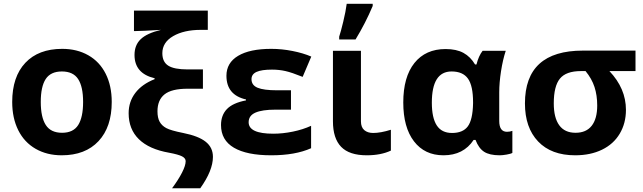

<svg xmlns="http://www.w3.org/2000/svg" viewBox="-20 -816 3419 1021"><path d="M196.8 -273.9Q196.8 -192.9 223.4 -151.4Q250 -109.9 310.1 -109.9Q369.6 -109.9 395.8 -151.1Q421.9 -192.4 421.9 -273.9Q421.9 -355 395.5 -395.5Q369.1 -436 309.1 -436Q249.5 -436 223.1 -395.8Q196.8 -355.5 196.8 -273.9ZM574.2 -273.9Q574.2 -140.6 503.9 -65.4Q433.6 9.8 308.1 9.8Q229.5 9.8 169.4 -24.7Q109.4 -59.1 77.1 -123.5Q44.9 -188 44.9 -273.9Q44.9 -407.7 114.7 -481.9Q184.6 -556.2 311 -556.2Q389.6 -556.2 449.7 -522Q509.8 -487.8 542 -423.8Q574.2 -359.9 574.2 -273.9Z M664.1 -213.9Q664.1 -275.4 699.7 -322Q735.4 -368.7 802.2 -395V-399.9Q695.3 -425.3 695.3 -523.9Q695.3 -576.2 728.3 -607.7Q761.2 -639.2 835.9 -657.2Q735.8 -650.9 703.1 -650.9H692.4V-759.8H1085V-657.2H1048.3Q958 -657.2 900.6 -623.8Q843.3 -590.3 843.3 -533.2Q843.3 -486.8 874.8 -466.8Q906.2 -446.8 978 -446.8H1059.1V-344.2H977.1Q892.6 -344.2 855 -314.2Q817.4 -284.2 817.4 -224.1Q817.4 -189.5 828.9 -168.7Q840.3 -147.9 864 -135Q887.7 -122.1 954.1 -108.9Q1035.2 -92.8 1073.7 -62.3Q1112.3 -31.7 1112.3 18.1Q1112.3 90.8 1044.9 185.1H895Q928.7 139.6 948 101.8Q967.3 64 967.3 41Q967.3 25.4 948 15.4Q928.7 5.4 878.9 -3.9Q772.9 -22.5 718.5 -75.7Q664.1 -128.9 664.1 -213.9Z M1527.3 -335.9V-232.9H1445.3Q1374 -232.9 1338.1 -217Q1302.2 -201.2 1302.2 -166Q1302.2 -105 1433.1 -105Q1483.4 -105 1537.1 -116Q1590.8 -127 1634.3 -147V-27.8Q1550.3 9.8 1422.4 9.8Q1292.5 9.8 1223.9 -30.5Q1155.3 -70.8 1155.3 -150.9Q1155.3 -203.1 1186.5 -235.8Q1217.8 -268.6 1288.1 -282.2V-287.1Q1184.1 -311 1184.1 -413.1Q1184.1 -481.9 1246.1 -519Q1308.1 -556.2 1422.4 -556.2Q1478.5 -556.2 1535.4 -544.9Q1592.3 -533.7 1635.3 -515.1L1589.4 -407.2Q1531.2 -430.7 1497.6 -438.2Q1463.9 -445.8 1426.3 -445.8Q1371.1 -445.8 1344.2 -433.6Q1317.4 -421.4 1317.4 -395Q1317.4 -362.8 1349.9 -349.4Q1382.3 -335.9 1452.1 -335.9Z M1899.4 -545.9V-170.9Q1899.4 -139.2 1917.2 -124Q1935.1 -108.9 1964.4 -108.9Q2003.9 -108.9 2058.6 -126V-15.1Q2005.4 9.8 1930.2 9.8Q1837.4 9.8 1793.9 -35.4Q1750.5 -80.6 1750.5 -170.9V-545.9ZM1783.7 -621.1Q1792.5 -647.5 1805.4 -701.2Q1818.4 -754.9 1823.7 -795.9H1961.9V-784.2Q1923.8 -693.4 1870.6 -606H1783.7Z M2383.8 -108.9Q2441.4 -108.9 2467.5 -143.8Q2493.7 -178.7 2495.6 -266.1V-272Q2495.6 -359.9 2468.5 -397.9Q2441.4 -436 2381.3 -436Q2276.4 -436 2276.4 -270Q2276.4 -189.5 2302.5 -149.2Q2328.6 -108.9 2383.8 -108.9ZM2338.4 9.8Q2238.3 9.8 2181.4 -64.5Q2124.5 -138.7 2124.5 -271Q2124.5 -406.7 2183.8 -481Q2243.2 -555.2 2349.6 -555.2Q2407.2 -555.2 2444.6 -534.7Q2481.9 -514.2 2506.3 -473.1H2513.7Q2525.4 -519 2546.4 -545.9H2669.4Q2653.8 -498.5 2644.3 -437.3Q2634.8 -376 2634.8 -325.2V-172.9Q2634.8 -115.2 2675.8 -115.2Q2691.4 -115.2 2704.6 -120.1V-2.9Q2696.8 2 2674.6 5.9Q2652.3 9.8 2637.7 9.8Q2583 9.8 2554.2 -9Q2525.4 -27.8 2508.8 -71.8H2498.5Q2444.8 9.8 2338.4 9.8Z M3308.6 -231.9Q3308.6 -160.6 3275.6 -105.2Q3242.7 -49.8 3181.4 -20Q3120.1 9.8 3038.6 9.8Q2911.6 9.8 2841.6 -63.7Q2771.5 -137.2 2771.5 -266.1Q2771.5 -546.9 3079.6 -546.9H3359.4V-438H3220.7Q3308.6 -345.2 3308.6 -231.9ZM2924.8 -266.1Q2924.8 -189.9 2953.9 -149.9Q2982.9 -109.9 3040.5 -109.9Q3097.2 -109.9 3126.5 -147.2Q3155.8 -184.6 3155.8 -254.9Q3155.8 -309.1 3141.4 -353.3Q3127 -397.5 3093.8 -438H3069.3Q2990.2 -438 2957.5 -397.9Q2924.8 -357.9 2924.8 -266.1Z"/></svg>

Font: Zoram GWebM
Style: Bold
Weight: 700
Foundry: Ascender Corporation
Version: Version 1.000